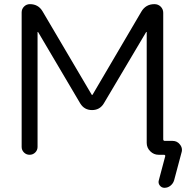

<svg xmlns="http://www.w3.org/2000/svg" viewBox="-20 -773 930 931"><path d="M749 -22.5Q725.6 -22.5 708.5 -39.6Q691.4 -56.6 691.4 -80.1V-617.2Q691.4 -618.2 690.4 -618.2Q689.5 -618.2 688.5 -617.2L483.4 -271.5Q463.9 -239.3 426.3 -239.3Q388.7 -239.3 369.1 -271.5L165 -617.2Q164.1 -618.2 163.1 -618.2Q162.1 -618.2 162.1 -617.2V-60.5Q162.1 -44.9 150.9 -33.7Q139.6 -22.5 123.5 -22.5Q107.4 -22.5 96.2 -33.7Q85 -44.9 85 -60.5V-712.9Q85 -729.5 96.7 -741.2Q108.4 -752.9 125 -752.9Q166 -752.9 186.5 -717.8L424.8 -313.5Q425.8 -312.5 426.8 -312.5Q427.7 -312.5 428.7 -313.5L665 -715.8Q686.5 -752.9 728.5 -752.9Q747.1 -752.9 759.3 -740.7Q771.5 -728.5 771.5 -710.9V-97.7Q771.5 -89.8 779.3 -89.8H817.4Q838.9 -89.8 852.5 -72.3Q862.3 -60.5 862.3 -45.9Q862.3 -40 860.4 -34.2L824.2 101.6Q819.3 117.2 806.6 127.4Q793.9 137.7 777.3 137.7Q763.7 137.7 754.9 126.5Q746.1 115.2 750 101.6L781.2 -15.6Q782.2 -17.6 780.3 -20Q778.3 -22.5 775.4 -22.5H771.5Z"/></svg>

Font: Gen Jyuu Gothic P Normal
Style: Regular
Weight: 300
Designer: [Source Han Sans]
Ryoko NISHIZUKA  (kana & ideographs); Paul D. Hunt (Latin, Greek & Cyrillic); Wenlong ZHANG  (bopomofo
Version: Version 1.002.20150607